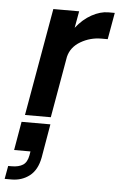

<svg xmlns="http://www.w3.org/2000/svg" viewBox="-73 -546 553 889"><g transform="rotate(5 203.5 -102.0)"><path d="M139 -500H259L245 -422Q277 -463 317 -485Q357 -507 394 -507H424L402 -383H373Q321 -383 276.5 -357Q232 -331 221 -285L171 0H51ZM38 33H172L145 190Q134 248 98.5 275.5Q63 303 15 303H-17L-6 242H10Q43 242 62.5 229.5Q82 217 88 184L91 166H15Z"/></g></svg>

Font: Overused Grotesk SemiBold
Style: Italic
Weight: 600
Italic angle: -10°
Version: Version 0.003